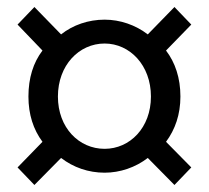

<svg xmlns="http://www.w3.org/2000/svg" viewBox="-20 -642 595 547"><path d="M78 -115 154 -192C189 -165 232 -150 278 -150C322 -150 366 -165 401 -192L477 -115L525 -165L453 -238C479 -273 494 -316 494 -367C494 -420 479 -464 453 -498L525 -572L477 -622L401 -544C366 -571 322 -586 278 -586C232 -586 188 -571 154 -544L78 -622L30 -572L101 -498C75 -464 61 -420 61 -367C61 -316 75 -273 101 -238L30 -165ZM278 -218C205 -218 145 -278 145 -367C145 -456 205 -518 278 -518C350 -518 410 -456 410 -367C410 -278 350 -218 278 -218Z"/></svg>

Font: Noto Sans CJK KR Regular
Style: Regular
Weight: 400
Designer: Ryoko NISHIZUKA (kana & ideographs); Paul D. Hunt (Latin, Greek & Cyrillic); Wenlong ZHANG (bopomofo); Sandoll Communica
Foundry: Adobe Systems Incorporated
Version: Version 1.004;PS 1.004;hotconv 1.0.82;makeotf.lib2.5.63406